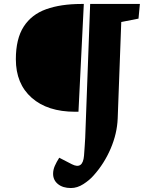

<svg xmlns="http://www.w3.org/2000/svg" viewBox="-20 -720 751 969"><path d="M404 66Q406 38 407.5 17Q409 -4 410 -24L435 -700H686L679 -626L592 -609L574 -122Q571 -46 538.5 30Q506 106 452 166Q432 189 401 209Q370 229 338 229Q297 229 272.5 209Q248 189 248 157Q248 137 256.5 117.5Q265 98 279 76L343 109Q398 137 404 66ZM376 -156H359Q220 -156 140 -226.5Q60 -297 60 -421Q60 -524 99.5 -585.5Q139 -647 213 -673.5Q287 -700 391 -700H403Z"/></svg>

Font: Literata 12pt ExtraBold
Style: Italic
Weight: 800
Italic angle: -2°
Designer: Latin by Veronika Burian and Jose Scaglione. Greek by Irene Vlachou. Cyrillic by Vera Evstafieva
Foundry: TypeTogether
Version: Version 3.002